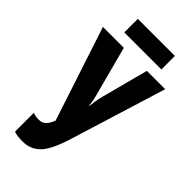

<svg xmlns="http://www.w3.org/2000/svg" viewBox="-276 -932 1003 1003"><g transform="rotate(45 226.0 -430.5)"><path d="M58.1 -138.2V0.5Q69.3 4.9 84.5 7.1Q99.6 9.3 122.6 9.3Q182.6 9.3 222.2 -33.4Q261.7 -76.2 296.4 -193.8L456.1 -710.9H320.8L252.4 -451.7Q245.6 -425.8 242.9 -407.7Q240.2 -389.6 237.8 -368.7H235.8Q233.9 -389.2 230.2 -407.7Q226.6 -426.3 219.2 -451.7L150.4 -710.9H-3.9L170.9 -179.2V-198.2Q156.2 -159.7 140.9 -145.3Q125.5 -130.9 101.1 -130.9Q87.9 -130.9 77.4 -132.8Q66.9 -134.8 58.1 -138.2ZM95.2 -769.5H369.1V-869.6H95.2Z"/></g></svg>

Font: Roboto Flex
Style: wght 700 wdth 25 opsz 34 GRAD 0.00 slnt 0.00 XTRA 468 XOPQ 96 YOPQ 79 YTLC 514 YTUC 712 YTAS 750 YTDE -203.00 YTFI 738
Weight: 700
Width: 1
Designer: Berlow after Robertson
Foundry: Google
Version: Version 3.100